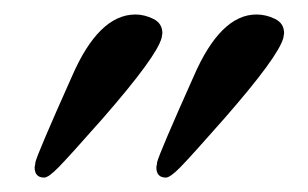

<svg xmlns="http://www.w3.org/2000/svg" viewBox="-20 -582 425 265"><path d="M334 -562Q347.2 -562 359.6 -555.9Q372.1 -549.8 372.1 -536.1Q372.1 -535.2 371.6 -533Q371.1 -530.8 371.1 -529.8Q364.3 -503.9 290 -418.9Q243.2 -365.7 229 -351.3Q214.8 -336.9 209 -336.9Q195.8 -336.9 195.8 -351.1Q195.8 -352.1 196.3 -354Q196.8 -356 196.8 -357.9Q199.7 -370.1 247.1 -476.1Q284.2 -562 334 -562ZM167 -562Q179.2 -562 191.7 -555.9Q204.1 -549.8 204.1 -536.1Q204.1 -535.2 203.6 -533Q203.1 -530.8 203.1 -529.8Q196.3 -503.9 122.1 -418.9Q75.2 -365.7 61 -351.3Q46.9 -336.9 41 -336.9Q27.8 -336.9 27.8 -351.1Q27.8 -352.1 28.3 -354Q28.8 -356 28.8 -357.9Q31.7 -370.1 79.1 -476.1Q116.2 -562 167 -562Z"/></svg>

Font: Linux Libertine
Style: Italic
Weight: 400
Italic angle: -12°
Designer: Philipp H. Poll
Foundry: Philipp H. Poll
Version: Version 5.1.6 ; ttfautohint (v0.9)